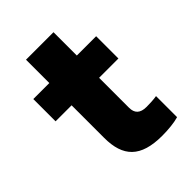

<svg xmlns="http://www.w3.org/2000/svg" viewBox="-183 -689 780 780"><g transform="rotate(-45 206.5 -299.0)"><path d="M283 6C319 6 356 2 379 -5V-126C364 -123 337 -122 321 -122C284 -122 268 -139 268 -170V-342H379V-470H268V-604H110V-470H18V-342H110V-155C110 -47 159 6 283 6Z"/></g></svg>

Font: Gantari ExtraBold
Style: Regular
Weight: 800
Designer: Anugrah Pasau
Foundry: Lafontype
Version: Version 1.000